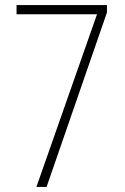

<svg xmlns="http://www.w3.org/2000/svg" viewBox="-20 -734 492 754"><path d="M123 0H163L400 -685V-714H45V-678H361Z"/></svg>

Font: Noto Sans Thai Looped Condensed ExtraLight
Style: Regular
Weight: 200
Width: 3
Designer: Sasikarn Vongin, Ben Mitchell
Foundry: The Fontpad Ltd
Version: Version 1.001